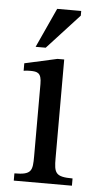

<svg xmlns="http://www.w3.org/2000/svg" viewBox="-50 -707 386 740"><g transform="rotate(5 142.5 -337.0)"><path d="M257 -28C190 -28 185 -43 185 -101V-482H159L33 -454V-425C33 -425 44 -427 58 -427C87 -427 102 -423 102 -380V-101C102 -44 99 -28 32 -28V0H257ZM71 -521H110L234 -656V-674H141Z"/></g></svg>

Font: STIX Two Math
Style: Regular
Weight: 400
Designer: Ross Mills, John Hudson & Paul Hanslow, Tiro Typeworks Ltd; with portions MicroPress Inc., with additions and correction
Foundry: Tiro Typeworks Ltd
Version: Version 2.02 b142